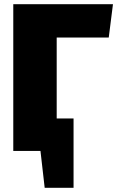

<svg xmlns="http://www.w3.org/2000/svg" viewBox="-20 -716 556 911"><path d="M329 175H192L172 0H43V-696H516L496 -538H249V-154H329Z"/></svg>

Font: Trujillo Black
Style: Regular
Weight: 900
Designer: Fira Sans original fonts by bBox Type GmbH, Carrois Corporate GbR, & Edenspiekermann AG / Changes by Cristiano Sobral
Foundry: Fira Sans original fonts by bBox Type GmbH, Carrois Corporate GbR, & Edenspiekermann AG / Changes by Cristiano Sobral
Version: Version 4.301;July 28, 2020;FontCreator 13.0.0.2655 64-bit